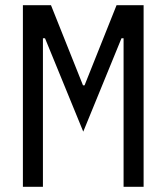

<svg xmlns="http://www.w3.org/2000/svg" viewBox="-20 -718 640 738"><path d="M455 0H532V-698H428L305 -390H299L176 -698H68V0H145V-350V-571H153L300 -212L447 -571H455V-350Z"/></svg>

Font: IBM Plex Mono
Style: Regular
Weight: 400
Monospace: yes
Designer: Mike Abbink, Paul van der Laan, Pieter van Rosmalen
Foundry: Bold Monday
Version: Version 2.004